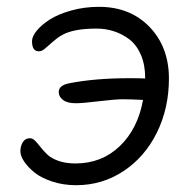

<svg xmlns="http://www.w3.org/2000/svg" viewBox="-20 -524 574 565"><path d="M204.1 21Q166.5 21 133.8 10.3Q101.1 -0.5 81.5 -16.4Q62 -32.2 51 -48.8Q40 -65.4 40 -79.1Q40 -93.8 47.1 -105.5Q54.2 -117.2 67.9 -117.2Q76.2 -117.2 83.5 -109.6Q90.8 -102.1 99.4 -91.1Q107.9 -80.1 119.4 -69.1Q130.9 -58.1 152.3 -50.5Q173.8 -43 202.1 -43Q279.3 -43 332.5 -94Q385.7 -145 400.9 -230Q360.8 -231.9 341.8 -231.9Q319.3 -231.9 271.2 -226.1Q223.1 -220.2 203.1 -220.2Q177.7 -220.2 165.3 -230Q152.8 -239.7 152.8 -252.9Q152.8 -272.9 183.1 -278.8Q258.8 -293.9 362.8 -293.9Q393.1 -293.9 407.2 -293V-294.9Q407.2 -333.5 394.5 -362.8Q381.8 -392.1 360.6 -408.2Q339.4 -424.3 314.9 -432.1Q290.5 -439.9 264.2 -439.9Q194.3 -439.9 161.1 -419.9Q147.5 -412.1 133.8 -399.7Q120.1 -387.2 111.3 -380.1Q102.5 -373 94.2 -373Q74.2 -373 74.2 -402.8Q74.2 -417 88.4 -434.1Q102.5 -451.2 127 -466.8Q151.4 -482.4 189.9 -493.2Q228.5 -503.9 271 -503.9Q363.3 -503.9 420.2 -444.6Q477.1 -385.3 477.1 -293Q477.1 -205.6 441.7 -133.8Q406.2 -62 343.5 -20.5Q280.8 21 204.1 21Z"/></svg>

Font: Shantell Sans Irregular
Style: Regular
Weight: 300
Designer: Stephen Nixon, Anya Danilova, Shantell Martin
Foundry: Arrow Type
Version: Version 1.006;[9816181b4]